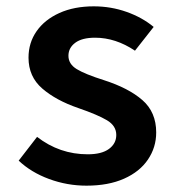

<svg xmlns="http://www.w3.org/2000/svg" viewBox="-20 -573 558 606"><path d="M39 -66 97 -141Q168 -86 257 -86Q301 -86 324 -103Q347 -120 347 -147Q347 -176 317.5 -193.5Q288 -211 227 -232Q157 -256 113.5 -293.5Q70 -331 70 -391Q70 -438 95.5 -474.5Q121 -511 167.5 -532Q214 -553 276 -553Q330 -553 379.5 -535.5Q429 -518 465 -488L406 -413Q345 -454 280 -454Q239 -454 217.5 -438Q196 -422 196 -397Q196 -371 222 -355Q248 -339 308 -320Q386 -295 429.5 -257Q473 -219 473 -155Q473 -108 447 -69.5Q421 -31 371.5 -9Q322 13 253 13Q192 13 135 -8Q78 -29 39 -66Z"/></svg>

Font: Nebula Sans Semibold
Style: Regular
Weight: 600
Designer: Paul D. Hunt for Adobe (as Source Sans)
Foundry: Nebula Entertainment & Broadcasting LLC
Version: Version 1.010